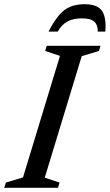

<svg xmlns="http://www.w3.org/2000/svg" viewBox="-41 -894 522 914"><path d="M244.5 -628 174 -651.5 181.5 -676H437.5L430 -651.5L348 -626.5L172 -48L242.5 -25L235 0H-21L-13 -25L68.5 -49.5ZM348.5 -806.5Q321.5 -806.5 300 -799.8Q278.5 -793 262.2 -779.2Q246 -765.5 234 -743.5H190Q216 -794 240.8 -822.5Q265.5 -851 294.8 -862.5Q324 -874 361.5 -874Q400.5 -874 423.5 -861.2Q446.5 -848.5 455.2 -819.8Q464 -791 460.5 -743.5H424.5Q425 -775 408 -790.8Q391 -806.5 348.5 -806.5Z"/></svg>

Font: Newsreader 16pt 16pt Medium
Style: Italic
Weight: 500
Italic angle: -17°
Version: Version 1.003